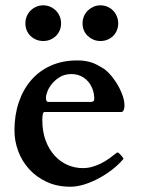

<svg xmlns="http://www.w3.org/2000/svg" viewBox="-20 -687 535 720"><path d="M34.2 -197.8Q34.2 -254.9 50.3 -303Q66.4 -351.1 96.7 -386.2Q127 -421.4 170.7 -440.9Q214.4 -460.4 270 -460.4Q286.6 -460.4 299.8 -458.3Q313 -456.1 324 -452.4Q335 -448.7 344.5 -443.6Q354 -438.5 363.8 -432.6Q375 -426.8 389.4 -411.6Q403.8 -396.5 416.5 -376.5Q429.2 -356.4 438 -333.7Q446.8 -311 446.8 -290Q446.8 -283.2 444.1 -275.1Q441.4 -267.1 435.1 -267.1H147Q142.1 -267.1 140.4 -258.3Q138.7 -249.5 138.7 -236.8Q138.7 -193.8 151.1 -160.4Q163.6 -127 184.6 -103.8Q205.6 -80.6 232.9 -68.6Q260.3 -56.6 290.5 -56.6Q309.6 -56.6 327.1 -61.8Q344.7 -66.9 360.8 -75.2Q377 -83.5 391.1 -93.8Q405.3 -104 418 -114.3Q420.9 -115.2 421.9 -115.2Q423.3 -115.2 425.8 -112.8Q430.2 -108.9 434.6 -103.8Q439 -98.6 441.4 -95.2Q442.9 -93.8 442.9 -92.3Q442.9 -90.8 440.9 -88.9Q424.8 -69.8 401.4 -51.5Q377.9 -33.2 351.3 -18.8Q324.7 -4.4 296.9 4.4Q269 13.2 244.1 13.2Q193.8 13.2 154.8 -5.1Q115.7 -23.4 88.9 -53.2Q62 -83 48.1 -120.8Q34.2 -158.7 34.2 -197.8ZM320.8 -304.7Q333.5 -304.7 333.5 -315.9Q333.5 -335 327.4 -351.8Q321.3 -368.7 310.1 -381.6Q298.8 -394.5 283 -401.9Q267.1 -409.2 247.6 -409.2Q224.1 -409.2 206.5 -399.2Q189 -389.2 176.8 -375Q164.6 -360.8 158.4 -345.7Q152.3 -330.6 152.3 -319.8Q152.3 -311.5 154.8 -308.1Q157.2 -304.7 161.1 -304.7ZM142.1 -533.2Q127.9 -533.2 115.7 -538.3Q103.5 -543.5 94.5 -552.2Q85.4 -561 80.3 -573Q75.2 -585 75.2 -599.1Q75.2 -613.3 80.3 -625.7Q85.4 -638.2 94.5 -647.2Q103.5 -656.2 115.7 -661.6Q127.9 -667 142.1 -667Q156.2 -667 168.5 -661.6Q180.7 -656.2 189.7 -647.2Q198.7 -638.2 203.9 -625.7Q209 -613.3 209 -599.1Q209 -585 203.9 -573Q198.7 -561 189.7 -552.2Q180.7 -543.5 168.5 -538.3Q156.2 -533.2 142.1 -533.2ZM356.4 -533.2Q342.3 -533.2 330.3 -538.3Q318.4 -543.5 309.1 -552.2Q299.8 -561 294.7 -573Q289.6 -585 289.6 -599.1Q289.6 -613.3 294.7 -625.7Q299.8 -638.2 309.1 -647.2Q318.4 -656.2 330.3 -661.6Q342.3 -667 356.4 -667Q371.1 -667 383.3 -661.6Q395.5 -656.2 404.3 -647.2Q413.1 -638.2 418.2 -625.7Q423.3 -613.3 423.3 -599.1Q423.3 -585 418.2 -573Q413.1 -561 404.3 -552.2Q395.5 -543.5 383.3 -538.3Q371.1 -533.2 356.4 -533.2Z"/></svg>

Font: Cardo
Style: Bold
Weight: 700
Designer: David J. Perry
Foundry: David J. Perry
Version: Version 1.0011